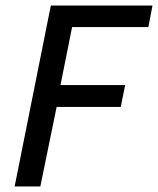

<svg xmlns="http://www.w3.org/2000/svg" viewBox="-20 -675 572 695"><path d="M33 0 164 -655H532L517 -577H241L199 -367H433L417 -288H185L126 0Z"/></svg>

Font: Source Sans 3 ExtraLight Medium
Style: Italic
Weight: 500
Italic angle: -11°
Version: Version 3.052;hotconv 1.1.0;makeotfexe 2.6.0